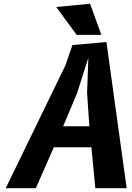

<svg xmlns="http://www.w3.org/2000/svg" viewBox="-20 -982 690 1002"><path d="M10 0 322 -642 358 -747 535.5 -762.5 641 0H477.5L457 -213.5H261L167 0ZM441 -680.5 382 -495 309.5 -323H446.5L434.5 -495ZM509 -800H380L273.5 -945.5L450 -962.5Z"/></svg>

Font: B612
Style: Bold Italic
Weight: 700
Italic angle: -10°
Designer: Nicolas Chauveau, Thomas Paillot, Jonathan Favre-Lamarine, Jean-Luc Vinot
Foundry: AIRBUS
Version: Version 1.008